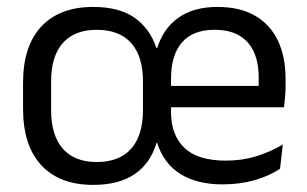

<svg xmlns="http://www.w3.org/2000/svg" viewBox="-20 -521 886 554"><path d="M249 12.5Q152 12.5 99.2 -44.2Q46.5 -101 46.5 -207.5V-282Q46.5 -388 99.2 -444.5Q152 -501 249 -501Q323.5 -501 368 -470Q412.5 -439 431.5 -382H433.5Q451 -439 495 -470Q539 -501 607 -501Q672 -501 715.8 -475.8Q759.5 -450.5 781.8 -404Q804 -357.5 804 -293V-275Q804 -259 802.8 -243Q801.5 -227 799.5 -211.5H725Q726 -235.5 726.2 -257Q726.5 -278.5 726.5 -296.5Q726.5 -341 712.2 -371.8Q698 -402.5 669.8 -418.8Q641.5 -435 599 -435Q536.5 -435 505 -398.5Q473.5 -362 473.5 -294V-245.5V-235.5V-197.5Q473.5 -131.5 512 -94.5Q550.5 -57.5 632 -57.5Q678 -57.5 719 -70Q760 -82.5 796 -104L788 -34Q757 -13.5 714.8 -1.2Q672.5 11 622 11Q548.5 11 500.5 -19Q452.5 -49 433.5 -108.5H431.5Q414 -49.5 368.5 -18.5Q323 12.5 249 12.5ZM435.5 -211.5V-273H782.5V-211.5ZM259 -53.5Q324.5 -53.5 358.5 -92Q392.5 -130.5 392.5 -203V-286.5Q392.5 -358.5 358.5 -396.8Q324.5 -435 259 -435Q195 -435 161.2 -396.8Q127.5 -358.5 127.5 -286.5V-203Q127.5 -130.5 161.2 -92Q195 -53.5 259 -53.5Z"/></svg>

Font: Anek Bangla
Style: Regular
Weight: 400
Designer: Sulekha Rajkumar (Bangla), Yesha Goshar (Latin)
Foundry: Ek Type
Version: Version 1.003